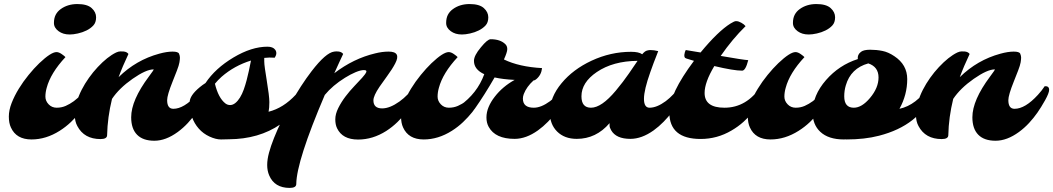

<svg xmlns="http://www.w3.org/2000/svg" viewBox="-20 -690 5233 954"><path d="M271.5 -534.7Q248 -551.8 248 -575.7Q248 -599.6 256.6 -616.2Q265.1 -632.8 281.2 -644.5Q315.9 -669.9 364.5 -669.9Q413.1 -669.9 435.3 -649.9Q457.5 -629.9 457.5 -604Q457.5 -578.1 443.8 -563.5Q430.2 -548.8 410.2 -538.8Q390.1 -528.8 366.9 -523.7Q343.8 -518.6 326.7 -518.6Q309.6 -518.6 295.9 -522.7Q282.2 -526.9 271.5 -534.7ZM34.2 -56.6Q23.9 -78.6 23.9 -110.6Q23.9 -142.6 37.8 -178.2Q51.8 -213.9 73.5 -249.3Q95.2 -284.7 122.1 -317.6Q148.9 -350.6 175.3 -376Q233.4 -431.2 260.7 -431.2Q272.5 -431.2 286.9 -421.1Q301.3 -411.1 305.2 -406.2Q231.4 -327.1 211.9 -253.4Q205.6 -231 205.6 -209.7Q205.6 -188.5 221.7 -171.6Q237.8 -154.8 261.7 -154.8Q285.6 -154.8 306.4 -163.8Q327.1 -172.9 347.2 -187.5Q386.7 -217.3 416.5 -261.7Q438.5 -263.2 438.5 -243.7Q438.5 -227.5 418.2 -192.9Q397.9 -158.2 377.9 -133.1Q357.9 -107.9 332.3 -83.5Q306.6 -59.1 276.4 -40Q208.5 2.9 136.7 2.9Q61 2.9 34.2 -56.6Z M512.2 -18.6Q512.2 1 479.5 1Q398.4 1 364.3 -63.5Q351.6 -86.4 351.6 -118.2Q351.6 -149.9 360.8 -181.4Q370.1 -212.9 385.7 -243.7Q401.4 -274.4 421.9 -303.2Q442.4 -332 465.3 -356.4Q513.7 -408.2 557.1 -429.2Q568.8 -434.6 578.4 -434.6Q587.9 -434.6 594.2 -434.1Q610.4 -432.6 618.2 -421.9Q588.4 -358.9 569.3 -306.6Q656.2 -392.1 771.5 -423.3Q809.1 -433.6 837.2 -433.6Q865.2 -433.6 869.6 -423.1Q874 -412.6 874 -403.8Q874 -395 871.6 -380.1Q869.1 -365.2 858.9 -338.9Q848.6 -312.5 837.9 -285.6Q810.5 -217.3 810.5 -192.4Q810.5 -149.4 841.3 -149.4Q894 -149.4 957.5 -218.8Q976.1 -238.8 991.2 -261.7Q1013.2 -263.2 1013.2 -243.7Q1013.2 -228 993.2 -192.1Q973.1 -156.2 954.8 -130.1Q936.5 -104 913.6 -79.1Q890.6 -54.2 863.3 -34.2Q803.7 9.3 747.1 9.3Q690.4 9.3 661.1 -20.5Q631.8 -50.3 631.8 -107.4Q631.8 -191.9 719.7 -309.6Q746.6 -345.2 743.2 -345.2Q706.1 -345.2 638.7 -298.3Q571.8 -251.5 536.6 -198.7Q514.2 -107.4 512.2 -18.6Z M1345.2 -403.3Q1318.4 -405.3 1293 -402.3Q1293 -397.5 1293 -385.3Q1293 -373 1296.4 -348.6Q1299.8 -324.2 1304.7 -294.9Q1318.4 -211.9 1318.4 -182.6Q1318.4 -153.3 1314.5 -134.8Q1388.2 -153.3 1449.7 -219.7Q1468.3 -239.7 1482.9 -261.7Q1497.1 -262.7 1501 -256.6Q1504.9 -250.5 1504.9 -243.7Q1504.9 -236.8 1493.7 -210.4Q1482.4 -184.1 1450.9 -144Q1419.4 -104 1372.6 -71.8Q1266.6 1 1117.7 2Q1104 2.9 1078.1 2.9Q1052.2 2.9 1021 -11.5Q989.7 -25.9 967.8 -50.8Q922.4 -102.1 922.4 -182.1Q922.4 -215.3 972.7 -256.8Q986.8 -268.6 1001 -277.3Q1049.8 -350.6 1139.9 -404.3Q1230 -458 1308.6 -458Q1336.9 -458 1347.7 -442.4Q1359.4 -425.8 1345.2 -403.3ZM1099.6 -176.3Q1110.4 -168 1123.5 -168Q1136.7 -168 1149.4 -178.2Q1162.1 -188.5 1172.6 -205.6Q1183.1 -222.7 1191.2 -245.1Q1199.2 -267.6 1205.6 -292Q1216.3 -333 1227.1 -389.2Q1144.5 -363.8 1081.1 -308.6Q1062 -291.5 1047.9 -273.9Q1064.9 -203.6 1099.6 -176.3Z M1452.1 224.1Q1452.1 243.7 1419.4 243.7Q1343.8 243.7 1317.4 181.2Q1307.6 158.2 1307.6 130.1Q1307.6 102.1 1316.7 68.6Q1325.7 35.2 1341.6 -4.6Q1357.4 -44.4 1378.9 -88.6Q1400.4 -132.8 1424.8 -176.8Q1449.2 -220.7 1475.8 -261.7Q1502.4 -302.7 1528.8 -336.9Q1599.1 -428.2 1640.1 -433.6Q1646 -434.6 1650.4 -434.6Q1654.8 -434.6 1661.1 -434.1Q1677.2 -432.6 1685.1 -421.9Q1676.8 -403.8 1665.3 -379.6Q1653.8 -355.5 1641.1 -326.2Q1736.8 -399.4 1844.2 -424.8Q1879.4 -433.6 1911.1 -433.6Q1974.6 -433.6 1943.8 -375Q1929.2 -346.7 1903.8 -312.3Q1878.4 -277.8 1865.7 -258.8Q1835.4 -213.9 1835.4 -191.4Q1835.4 -151.4 1878.9 -151.4Q1917 -151.4 1964.8 -185.5Q2008.3 -216.8 2038.1 -261.7Q2050.8 -262.7 2055.4 -256.8Q2060.1 -251 2060.1 -243.9Q2060.1 -236.8 2053.7 -221.7Q2047.4 -206.5 2033.4 -182.6Q2019.5 -158.7 1999.8 -133.3Q1980 -107.9 1954.6 -83.3Q1929.2 -58.6 1898.9 -39.1Q1832 3.4 1759.3 3.4Q1681.6 3.4 1654.8 -52.7Q1646 -70.8 1646 -97.2Q1646 -123.5 1660.9 -153.3Q1675.8 -183.1 1696.8 -210.7Q1717.8 -238.3 1740.7 -262.2Q1763.7 -286.1 1779.5 -303.7Q1795.4 -321.3 1799.8 -331.5Q1804.2 -341.8 1788.1 -341.8Q1772 -341.8 1746.8 -331.3Q1721.7 -320.8 1694.3 -303.7Q1632.8 -265.6 1593.8 -218.3Q1453.6 109.9 1452.1 224.1Z M2220.2 -534.7Q2196.8 -551.8 2196.8 -575.7Q2196.8 -599.6 2205.3 -616.2Q2213.9 -632.8 2230 -644.5Q2264.6 -669.9 2313.2 -669.9Q2361.8 -669.9 2384 -649.9Q2406.2 -629.9 2406.2 -604Q2406.2 -578.1 2392.6 -563.5Q2378.9 -548.8 2358.9 -538.8Q2338.9 -528.8 2315.7 -523.7Q2292.5 -518.6 2275.4 -518.6Q2258.3 -518.6 2244.6 -522.7Q2231 -526.9 2220.2 -534.7ZM1982.9 -56.6Q1972.7 -78.6 1972.7 -110.6Q1972.7 -142.6 1986.6 -178.2Q2000.5 -213.9 2022.2 -249.3Q2043.9 -284.7 2070.8 -317.6Q2097.7 -350.6 2124 -376Q2182.1 -431.2 2209.5 -431.2Q2221.2 -431.2 2235.6 -421.1Q2250 -411.1 2253.9 -406.2Q2180.2 -327.1 2160.6 -253.4Q2154.3 -231 2154.3 -209.7Q2154.3 -188.5 2170.4 -171.6Q2186.5 -154.8 2210.4 -154.8Q2234.4 -154.8 2255.1 -163.8Q2275.9 -172.9 2295.9 -187.5Q2335.4 -217.3 2365.2 -261.7Q2387.2 -263.2 2387.2 -243.7Q2387.2 -227.5 2366.9 -192.9Q2346.7 -158.2 2326.7 -133.1Q2306.6 -107.9 2281 -83.5Q2255.4 -59.1 2225.1 -40Q2157.2 2.9 2085.4 2.9Q2009.8 2.9 1982.9 -56.6Z M2537.1 -293Q2478.5 -295.9 2437.5 -305.2Q2387.2 -217.8 2338.9 -149.4Q2332.5 -139.2 2310.1 -144Q2270 -152.8 2264.2 -164.6Q2351.1 -225.6 2386.2 -321.3Q2335 -344.7 2335 -387.7Q2335 -414.1 2369.6 -455.1Q2402.3 -495.1 2418 -495.1Q2465.8 -495.1 2490.7 -470.7Q2500.5 -461.4 2500.5 -446Q2500.5 -430.7 2483.9 -394.5Q2559.1 -357.9 2673.3 -351.6Q2669.9 -317.9 2645 -296.9Q2638.2 -290.5 2631.3 -290.5Q2596.7 -259.3 2582.5 -222.7Q2578.1 -210.9 2578.1 -200.2Q2578.1 -154.8 2632.3 -154.8Q2668.9 -154.8 2713.4 -187.5Q2752.9 -217.3 2782.7 -261.7Q2804.7 -263.2 2804.7 -243.7Q2804.7 -227.1 2784.4 -192.9Q2764.2 -158.7 2745.1 -133.8Q2726.1 -108.9 2702.6 -85Q2679.2 -61 2652.8 -42Q2593.8 0 2537.1 0Q2440.9 0 2408.2 -59.6Q2397 -79.6 2397 -106.2Q2397 -132.8 2408 -158.7Q2418.9 -184.6 2438 -209Q2477.1 -259.8 2537.1 -293Z M3008.8 -78.1Q2941.9 0 2845.7 0Q2784.7 0 2748 -36.6Q2711.9 -72.8 2711.9 -131.8Q2711.9 -206.5 2770.5 -276.9Q2827.1 -345.2 2918.9 -388.2Q3014.2 -432.6 3115.7 -432.6Q3154.3 -432.6 3170.9 -420.4Q3184.1 -436 3194.6 -438.7Q3205.1 -441.4 3210.9 -441.4Q3229.5 -441.4 3250.5 -436Q3248.5 -429.7 3242.2 -414.3Q3235.8 -398.9 3228 -377.9Q3220.2 -356.9 3211.4 -332Q3179.7 -243.2 3179.7 -199Q3179.7 -154.8 3207.5 -154.8Q3243.7 -154.8 3288.1 -187.5Q3327.6 -217.3 3357.4 -261.7Q3379.4 -263.2 3379.4 -243.7Q3379.4 -227.1 3359.1 -192.9Q3338.9 -158.7 3319.8 -133.8Q3300.8 -108.9 3277.3 -85Q3253.9 -61 3227.5 -42Q3168.5 0 3112.3 0Q3041 0 3016.6 -43Q3008.8 -56.2 3008.8 -66.2Q3008.8 -76.2 3008.8 -78.1ZM2869.1 -211.4Q2869.1 -154.8 2916.5 -154.8Q2968.8 -154.8 3039.6 -239.3Q3077.1 -284.2 3105.2 -325.2Q3133.3 -366.2 3147.9 -387.7Q3025.9 -386.7 2945.3 -332Q2869.1 -280.3 2869.1 -211.4Z M3461.4 0.5Q3305.7 0.5 3305.7 -131.8Q3305.7 -224.1 3428.2 -387.7Q3416 -391.6 3405.8 -394.5Q3395.5 -397.5 3389.2 -399.7Q3382.8 -401.9 3381.3 -406.7Q3379.9 -411.6 3380.4 -418Q3382.3 -432.6 3387.2 -441.4L3460.9 -429.2Q3547.4 -534.2 3609.9 -573.2Q3628.9 -585 3636.7 -585Q3644.5 -585 3650.6 -582.8Q3656.7 -580.6 3663.1 -577.1Q3676.8 -569.8 3684.6 -560.1Q3618.7 -495.6 3561 -412.1Q3672.9 -392.6 3697.8 -391.1Q3684.6 -338.9 3667.5 -338.9Q3625.5 -338.9 3529.3 -361.8Q3481 -281.2 3481 -228Q3481 -154.8 3579.6 -154.8Q3689.9 -154.8 3761.2 -261.7Q3783.2 -263.2 3783.2 -243.7Q3783.2 -226.6 3762.7 -192.6Q3742.2 -158.7 3721.7 -133.8Q3701.2 -108.9 3674.3 -84.7Q3647.5 -60.5 3614.7 -41.5Q3543.5 0.5 3461.4 0.5Z M3943.4 -534.7Q3919.9 -551.8 3919.9 -575.7Q3919.9 -599.6 3928.5 -616.2Q3937 -632.8 3953.1 -644.5Q3987.8 -669.9 4036.4 -669.9Q4085 -669.9 4107.2 -649.9Q4129.4 -629.9 4129.4 -604Q4129.4 -578.1 4115.7 -563.5Q4102.1 -548.8 4082 -538.8Q4062 -528.8 4038.8 -523.7Q4015.6 -518.6 3998.5 -518.6Q3981.4 -518.6 3967.8 -522.7Q3954.1 -526.9 3943.4 -534.7ZM3706.1 -56.6Q3695.8 -78.6 3695.8 -110.6Q3695.8 -142.6 3709.7 -178.2Q3723.6 -213.9 3745.4 -249.3Q3767.1 -284.7 3793.9 -317.6Q3820.8 -350.6 3847.2 -376Q3905.3 -431.2 3932.6 -431.2Q3944.3 -431.2 3958.7 -421.1Q3973.1 -411.1 3977.1 -406.2Q3903.3 -327.1 3883.8 -253.4Q3877.4 -231 3877.4 -209.7Q3877.4 -188.5 3893.6 -171.6Q3909.7 -154.8 3933.6 -154.8Q3957.5 -154.8 3978.3 -163.8Q3999 -172.9 4019 -187.5Q4058.6 -217.3 4088.4 -261.7Q4110.4 -263.2 4110.4 -243.7Q4110.4 -227.5 4090.1 -192.9Q4069.8 -158.2 4049.8 -133.1Q4029.8 -107.9 4004.2 -83.5Q3978.5 -59.1 3948.2 -40Q3880.4 2.9 3808.6 2.9Q3732.9 2.9 3706.1 -56.6Z M4183.1 2.4 4173.3 2.9Q4096.2 2.9 4055.7 -35.2Q4017.6 -70.8 4017.6 -131.8Q4017.6 -215.8 4084.5 -292.5Q4149.4 -366.7 4242.2 -396.5Q4239.3 -418.5 4258.3 -432.6Q4272 -442.9 4303.5 -442.9Q4335 -442.9 4364.3 -437Q4393.6 -431.2 4423.3 -411.1Q4487.8 -368.7 4487.8 -296.9Q4487.8 -219.2 4449.2 -149.4Q4533.2 -167.5 4596.2 -261.7Q4618.2 -263.2 4618.2 -243.7Q4618.2 -235.8 4613.3 -224.6Q4546.9 -66.9 4347.7 -15.6Q4276.4 2.9 4185.5 2.9ZM4174.8 -211.4Q4174.8 -154.8 4222.2 -154.8Q4262.2 -154.8 4302.7 -203.1Q4345.2 -253.4 4345.2 -305.2Q4345.2 -357.9 4294.4 -375Q4207 -350.6 4182.6 -265.6Q4174.8 -239.7 4174.8 -211.4Z M4691.9 -18.6Q4691.9 1 4659.2 1Q4578.1 1 4543.9 -63.5Q4531.2 -86.4 4531.2 -118.2Q4531.2 -149.9 4540.5 -181.4Q4549.8 -212.9 4565.4 -243.7Q4581.1 -274.4 4601.6 -303.2Q4622.1 -332 4645 -356.4Q4693.4 -408.2 4736.8 -429.2Q4748.5 -434.6 4758.1 -434.6Q4767.6 -434.6 4773.9 -434.1Q4790 -432.6 4797.9 -421.9Q4768.1 -358.9 4749 -306.6Q4835.9 -392.1 4951.2 -423.3Q4988.8 -433.6 5016.8 -433.6Q5044.9 -433.6 5049.3 -423.1Q5053.7 -412.6 5053.7 -403.8Q5053.7 -395 5051.3 -380.1Q5048.8 -365.2 5038.6 -338.9Q5028.3 -312.5 5017.6 -285.6Q4990.2 -217.3 4990.2 -192.4Q4990.2 -149.4 5021 -149.4Q5073.7 -149.4 5137.2 -218.8Q5155.8 -238.8 5170.9 -261.7Q5192.9 -263.2 5192.9 -243.7Q5192.9 -228 5172.9 -192.1Q5152.8 -156.2 5134.5 -130.1Q5116.2 -104 5093.3 -79.1Q5070.3 -54.2 5043 -34.2Q4983.4 9.3 4926.8 9.3Q4870.1 9.3 4840.8 -20.5Q4811.5 -50.3 4811.5 -107.4Q4811.5 -191.9 4899.4 -309.6Q4926.3 -345.2 4922.9 -345.2Q4885.7 -345.2 4818.4 -298.3Q4751.5 -251.5 4716.3 -198.7Q4693.8 -107.4 4691.9 -18.6Z"/></svg>

Font: Molle
Style: Regular
Weight: 400
Italic angle: -22°
Designer: Elena Albertoni
Foundry: Elena Albertoni
Version: Version 1.001; ttfautohint (v0.92) -l 12 -r 12 -G 200 -x 10 